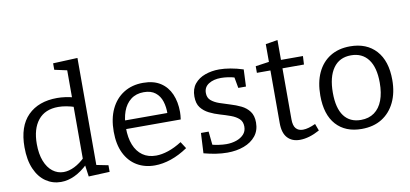

<svg xmlns="http://www.w3.org/2000/svg" viewBox="-72 -1010 2685 1257"><g transform="rotate(-10 1271.0 -381.5)"><path d="M245 9Q190 9 145 -21.5Q100 -52 74 -111.5Q48 -171 48 -256Q48 -395 119 -466Q190 -537 314 -537Q340 -537 368.5 -533Q397 -529 427 -521L411 -512V-713L420 -702L328 -722V-765L491 -772V-49L479 -63L569 -45V-1L429 5L417 -81L427 -77Q382 -34 336.5 -12.5Q291 9 245 9ZM273 -52Q308 -52 345.5 -70.5Q383 -89 421 -126L411 -99V-478L422 -458Q361 -478 311 -478Q223 -478 177 -421Q131 -364 131 -263Q131 -197 149.5 -149.5Q168 -102 200.5 -77Q233 -52 273 -52Z M869 9Q802 9 750.5 -21.5Q699 -52 670 -111Q641 -170 641 -255Q641 -342 671 -405Q701 -468 756 -502.5Q811 -537 885 -537Q955 -537 1000.5 -507.5Q1046 -478 1068.5 -426Q1091 -374 1091 -307Q1091 -296 1090 -285Q1089 -274 1087 -258H702V-315H1017L1008 -309Q1009 -354 997 -392Q985 -430 956 -453Q927 -476 879 -476Q828 -476 793 -449Q758 -422 741 -375Q724 -328 724 -266Q724 -200 743 -152.5Q762 -105 798.5 -79Q835 -53 888 -53Q925 -53 969 -67.5Q1013 -82 1060 -112L1089 -67Q1033 -29 977 -10Q921 9 869 9Z M1279 -400Q1279 -368 1300 -350Q1321 -332 1354 -320.5Q1387 -309 1424 -298Q1461 -287 1494 -271Q1527 -255 1548 -227Q1569 -199 1569 -153Q1569 -100 1540 -64Q1511 -28 1461.5 -9.5Q1412 9 1351 9Q1314 9 1275 3Q1236 -3 1195 -14L1202 -148H1253L1263 -50L1254 -61Q1277 -55 1304 -51Q1331 -47 1354 -47Q1390 -47 1420.5 -57.5Q1451 -68 1470 -88.5Q1489 -109 1489 -140Q1489 -173 1468.5 -192Q1448 -211 1415 -223Q1382 -235 1345.5 -245.5Q1309 -256 1276 -272.5Q1243 -289 1222 -316Q1201 -343 1201 -390Q1201 -441 1227.5 -473.5Q1254 -506 1297.5 -521.5Q1341 -537 1391 -537Q1425 -537 1466 -530Q1507 -523 1550 -509L1545 -396H1494L1479 -479L1491 -465Q1439 -480 1393 -480Q1344 -480 1311.5 -459.5Q1279 -439 1279 -400Z M1833 9Q1781 9 1751 -23.5Q1721 -56 1721 -122V-485L1734 -472H1631V-516L1735 -531L1721 -515V-647L1801 -660V-515L1790 -528H1947L1944 -472H1790L1801 -485V-133Q1801 -91 1817.5 -72Q1834 -53 1864 -53Q1882 -53 1903 -59Q1924 -65 1948 -76L1965 -30Q1894 9 1833 9Z M2261 -537Q2371 -537 2433.5 -468Q2496 -399 2496 -273Q2496 -188 2465.5 -124.5Q2435 -61 2379 -26Q2323 9 2244 9Q2136 9 2075 -58.5Q2014 -126 2014 -253Q2014 -341 2043.5 -404.5Q2073 -468 2128.5 -502.5Q2184 -537 2261 -537ZM2257 -478Q2180 -478 2139 -420Q2098 -362 2098 -257Q2098 -154 2137 -102Q2176 -50 2249 -50Q2302 -50 2338.5 -76.5Q2375 -103 2393.5 -152Q2412 -201 2412 -269Q2412 -371 2371.5 -424.5Q2331 -478 2257 -478Z"/></g></svg>

Font: Bitter Thin
Style: Regular
Weight: 400
Version: Version 3.021